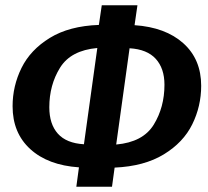

<svg xmlns="http://www.w3.org/2000/svg" viewBox="-20 -712 792 732"><path d="M417 -73 407 0H271L281 -74Q163 -82 95.5 -143.5Q28 -205 28 -307Q28 -384 62 -453Q96 -522 170 -567.5Q244 -613 357 -617L368 -692H504L493 -616Q611 -608 679 -547Q747 -486 747 -385Q747 -307 713 -238Q679 -169 604.5 -123.5Q530 -78 417 -73ZM300 -162 351 -529Q250 -520 209 -454Q168 -388 168 -303Q168 -239 200.5 -202.5Q233 -166 300 -162ZM607 -389Q607 -451 574 -487.5Q541 -524 474 -528L423 -161Q525 -170 566 -236.5Q607 -303 607 -389Z"/></svg>

Font: Fira Sans Condensed SemiBold
Style: Italic
Weight: 600
Width: 3
Italic angle: -8°
Designer: bBox Type GmbH & Carrois Corporate GbR & Edenspiekermann AG
Foundry: bBox Type GmbH & Carrois Corporate GbR & Edenspiekermann AG
Version: Version 4.301